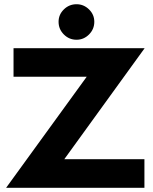

<svg xmlns="http://www.w3.org/2000/svg" viewBox="-20 -888 724 908"><path d="M9 0 390 -525H44V-660H664L284 -135H663V0ZM342 -700Q307 -700 282 -725Q257 -750 257 -785Q257 -819 282 -843.5Q307 -868 342 -868Q376 -868 401 -843.5Q426 -819 426 -785Q426 -750 401 -725Q376 -700 342 -700Z"/></svg>

Font: Lil Grotesk Black
Style: Regular
Weight: 900
Designer: Bastien Sozeau
Foundry: NBR — Bastien Sozeau
Version: Version 3.003; ttfautohint (v1.8.4.7-5d5b);gftools[0.9.33]